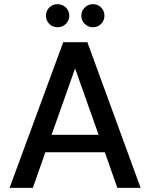

<svg xmlns="http://www.w3.org/2000/svg" viewBox="-20 -903 723 923"><path d="M26 0 284 -700H400L656 0H544L484 -171H198L138 0ZM228 -255H454L341 -574ZM427 -772Q404 -772 387.5 -788Q371 -804 371 -827Q371 -851 387.5 -867Q404 -883 427 -883Q450 -883 466 -867Q482 -851 482 -827Q482 -804 466 -788Q450 -772 427 -772ZM257 -772Q233 -772 217 -788Q201 -804 201 -827Q201 -851 217 -867Q233 -883 257 -883Q280 -883 296.5 -867Q313 -851 313 -827Q313 -804 296.5 -788Q280 -772 257 -772Z"/></svg>

Font: Firefly Display Medium
Style: Regular
Weight: 500
Designer: Colophon Foundry, Jonny Pinhorn
Foundry: Colophon Foundry
Version: Version 1.200; ttfautohint (v1.8.3)